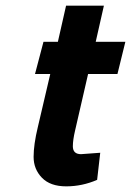

<svg xmlns="http://www.w3.org/2000/svg" viewBox="-20 -648 464 680"><path d="M238 -130Q238 -102 267 -102L335 -107L324 -11Q271 12 214.5 12Q158 12 128.5 -18.5Q99 -49 99 -92.5Q99 -136 114 -198L158 -386H104L134 -500H185L214 -628H348L319 -500H424L396 -386H292L246 -186Q238 -152 238 -130Z"/></svg>

Font: Titillium Web
Style: Bold Italic
Weight: 700
Italic angle: -13°
Version: Version 1.001;PS 57.000;hotconv 1.0.70;makeotf.lib2.5.55311